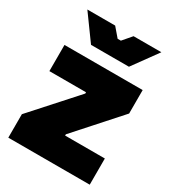

<svg xmlns="http://www.w3.org/2000/svg" viewBox="-175 -822 834 921"><g transform="rotate(30 241.5 -361.0)"><path d="M136 -584H346L446 -722H292L250 -673H232L190 -722H36ZM15 0H466V-145H246V-152L459 -390V-520H26V-375H229V-368L15 -130Z"/></g></svg>

Font: Fixel Text Black
Style: Regular
Weight: 900
Width: 4
Designer: AlfaBravo + MacPaw
Foundry: Kyrylo Tkachov, Marchela Mozhyna, Serhii Makarenko, Maria Weinstein, Zakhar Kryvoshyya
Version: Version 1.211